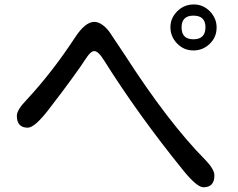

<svg xmlns="http://www.w3.org/2000/svg" viewBox="-20 -833 1040 840"><path d="M828.1 -813.5Q869.1 -813.5 898.4 -783.2Q927.7 -752.9 927.7 -712.9Q927.7 -669.9 897.5 -641.1Q867.2 -612.3 826.2 -612.3Q784.2 -612.3 754.9 -642.6Q725.6 -672.9 725.6 -713.9Q725.6 -753.9 755.4 -783.7Q785.2 -813.5 828.1 -813.5ZM826.2 -764.6Q774.4 -764.6 774.4 -712.9Q774.4 -661.1 826.2 -661.1Q878.9 -661.1 878.9 -713.9Q878.9 -764.6 826.2 -764.6ZM392.6 -609.4Q377 -609.4 357.4 -579.1Q337.9 -548.8 296.9 -492.2Q255.9 -435.5 193.8 -355Q131.8 -274.4 101.6 -274.4Q53.7 -274.4 53.7 -326.2Q53.7 -352.5 96.7 -396.5Q209 -517.6 307.6 -668Q352.5 -737.3 392.6 -737.3Q422.9 -737.3 456.1 -697.3L523.4 -596.7Q714.8 -298.8 877.9 -133.8Q918 -92.8 918 -65.4Q918 -13.7 870.1 -13.7Q841.8 -13.7 782.2 -86.9Q585.9 -329.1 435.5 -568.4Q410.2 -609.4 392.6 -609.4Z"/></svg>

Font: MotoyaLMaru
Style: W3 mono
Weight: 400
Version: Version 1.01